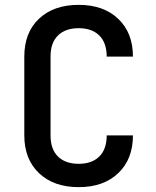

<svg xmlns="http://www.w3.org/2000/svg" viewBox="-20 -760 640 790"><path d="M304 10Q201 10 140.5 -47.5Q80 -105 80 -203V-527Q80 -626 140.5 -683Q201 -740 304 -740Q406 -740 466.5 -682.5Q527 -625 527 -527H419Q419 -584 388.5 -614Q358 -644 304 -644Q249 -644 218.5 -614Q188 -584 188 -528V-203Q188 -146 218.5 -116Q249 -86 304 -86Q358 -86 388.5 -116Q419 -146 419 -203H527Q527 -105 466.5 -47.5Q406 10 304 10Z"/></svg>

Font: Tiny SemiBold
Style: Regular
Weight: 600
Designer: Philipp Nurullin, Konstantin Bulenkov
Foundry: JetBrains
Version: Version 2.251; ttfautohint (v1.8.4.7-5d5b)